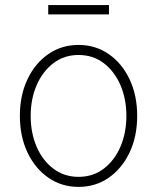

<svg xmlns="http://www.w3.org/2000/svg" viewBox="-20 -732 625 764"><path d="M292.5 11.7Q225.1 11.7 172.4 -24.9Q119.6 -61.5 89.4 -125.2Q59.1 -189 59.1 -271Q59.1 -353 89.4 -416.7Q119.6 -480.5 172.4 -516.8Q225.1 -553.2 292.5 -553.2Q359.9 -553.2 412.6 -516.8Q465.3 -480.5 495.6 -416.5Q525.9 -352.5 525.9 -271Q525.9 -189 495.6 -125.2Q465.3 -61.5 412.8 -24.9Q360.4 11.7 292.5 11.7ZM292.5 -28.3Q350.1 -28.3 392.8 -60.8Q435.5 -93.3 459.2 -148.2Q482.9 -203.1 482.9 -271Q482.9 -338.4 459.2 -393.3Q435.5 -448.2 392.8 -480.7Q350.1 -513.2 292.5 -513.2Q235.4 -513.2 192.6 -480.7Q149.9 -448.2 126 -393.3Q102.1 -338.4 102.1 -271Q102.1 -203.1 125.7 -148.2Q149.4 -93.3 192.4 -60.8Q235.4 -28.3 292.5 -28.3ZM413.6 -711.9V-674.8H171.9V-711.9Z"/></svg>

Font: Inter Extra Light
Style: Regular
Weight: 200
Designer: Rasmus Andersson
Foundry: rsms
Version: Version 4.000;git-3c8e0fc